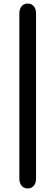

<svg xmlns="http://www.w3.org/2000/svg" viewBox="-20 -873 312 1081"><path d="M89 133V-798Q89 -822 101.5 -837.5Q114 -853 136 -853Q158 -853 170.5 -837.5Q183 -822 183 -798V133Q183 157 170.5 172.5Q158 188 136 188Q114 188 101.5 172.5Q89 157 89 133Z"/></svg>

Font: SN Pro
Style: Regular
Weight: 400
Designer: Tobias Whetton
Foundry: Supernotes
Version: Version 1.003